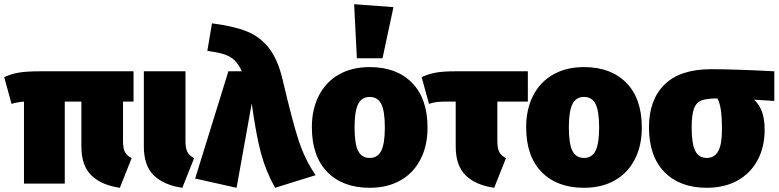

<svg xmlns="http://www.w3.org/2000/svg" viewBox="-30 -873 3702 913"><path d="M555 -390V-202Q555 -168 564 -150.5Q573 -133 596 -121L540 20Q451 7 404 -39.5Q357 -86 357 -176V-390H278V0H84V-390Q50 -387 25 -379L-10 -506Q21 -521 58 -527.5Q95 -534 162 -534H605V-390Z M852 -202Q852 -168 861 -150.5Q870 -133 893 -121L837 20Q748 7 701 -39.5Q654 -86 654 -176V-534H852Z M1314 -494Q1361 -293 1391 -202.5Q1421 -112 1471 -40L1278 20Q1234 -59 1211 -144.5Q1188 -230 1167 -381L1095 20L898 -24L1056 -534H1120Q1104 -568 1085.5 -586Q1067 -604 1038 -614Q1009 -624 956 -631L978 -762Q1080 -749 1143 -724Q1206 -699 1248.5 -645Q1291 -591 1314 -494Z M2003 -266Q2003 -180 1969.5 -115Q1936 -50 1874 -15Q1812 20 1728 20Q1600 20 1526.5 -55Q1453 -130 1453 -268Q1453 -354 1486.5 -419Q1520 -484 1582 -519Q1644 -554 1728 -554Q1856 -554 1929.5 -479Q2003 -404 2003 -266ZM1656 -268Q1656 -189 1673 -155.5Q1690 -122 1728 -122Q1766 -122 1783 -156Q1800 -190 1800 -266Q1800 -345 1783 -378.5Q1766 -412 1728 -412Q1690 -412 1673 -378Q1656 -344 1656 -268ZM1654 -853 1841 -839 1789 -596H1667Z M2335 -390V-202Q2335 -168 2344 -150.5Q2353 -133 2376 -121L2320 20Q2231 7 2184 -39.5Q2137 -86 2137 -176V-390H2101Q2065 -390 2048 -388Q2031 -386 2010 -379L1975 -506Q2006 -521 2041.5 -527.5Q2077 -534 2137 -534H2480V-390Z M3022 -266Q3022 -180 2988.5 -115Q2955 -50 2893 -15Q2831 20 2747 20Q2619 20 2545.5 -55Q2472 -130 2472 -268Q2472 -354 2505.5 -419Q2539 -484 2601 -519Q2663 -554 2747 -554Q2875 -554 2948.5 -479Q3022 -404 3022 -266ZM2675 -268Q2675 -189 2692 -155.5Q2709 -122 2747 -122Q2785 -122 2802 -156Q2819 -190 2819 -266Q2819 -345 2802 -378.5Q2785 -412 2747 -412Q2709 -412 2692 -378Q2675 -344 2675 -268Z M3652 -393 3556 -399Q3582 -374 3594 -340Q3606 -306 3606 -256Q3606 -174 3572.5 -111.5Q3539 -49 3477 -14.5Q3415 20 3331 20Q3203 20 3129.5 -55Q3056 -130 3056 -268Q3056 -398 3130 -471Q3204 -544 3352 -544Q3458 -544 3652 -534ZM3403 -256Q3403 -317 3397.5 -352Q3392 -387 3381 -405Q3331 -405 3306 -395.5Q3281 -386 3270 -356.5Q3259 -327 3259 -267Q3259 -189 3276 -155.5Q3293 -122 3331 -122Q3368 -122 3385.5 -154.5Q3403 -187 3403 -256Z"/></svg>

Font: Fira Sans Black
Style: Regular
Weight: 900
Designer: Carrois Corporate & Edenspiekermann AG
Foundry: Carrois Corporate GbR & Edenspiekermann AG
Version: Version 4.203